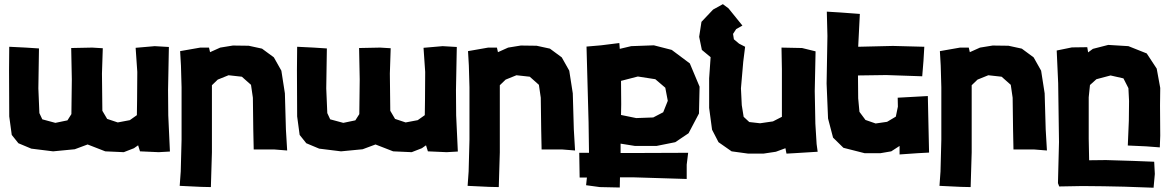

<svg xmlns="http://www.w3.org/2000/svg" viewBox="-20 -709 5500 902"><path d="M778.3 2.9 770.5 -167 769.5 -285.2 773.4 -488.3 707 -492.2 617.2 -484.4 625 -371.1 624 -236.3 623 -168 589.8 -144.5 533.2 -133.8 483.4 -150.4 460.9 -188.5 459 -363.3 462.9 -482.4 413.1 -485.4 314.5 -483.4 317.4 -335.9 315.4 -172.9 296.9 -143.6 240.2 -131.8 178.7 -148.4 165 -177.7 160.2 -293.9 163.1 -481.4 101.6 -485.4 23.4 -489.3 22.5 -378.9 23.4 -162.1 35.2 -75.2 66.4 -36.1 127 -10.7 229.5 2 331.1 -7.8 391.6 -30.3 474.6 2 561.5 5.9 609.4 -12.7 628.9 -26.4 637.7 2 725.6 5.9Z M826.2 -468.8 830.1 -401.4 833 -298.8V-52.7L829.1 96.7L824.2 164.1L925.8 168.9L970.7 169.9L975.6 6.8V-99.6V-231.4V-308.6L1002.9 -335L1053.7 -355.5L1116.2 -348.6L1159.2 -310.5L1168 -250L1169.9 -99.6L1171.9 -6.8H1268.6L1329.1 -2L1323.2 -100.6L1318.4 -270.5L1301.8 -377L1266.6 -439.5L1210.9 -480.5L1148.4 -494.1L1074.2 -495.1L1014.6 -485.4L966.8 -463.9L961.9 -485.4H920.9Z M2130.9 2.9 2123 -167 2122.1 -285.2 2126 -488.3 2059.6 -492.2 1969.7 -484.4 1977.5 -371.1 1976.6 -236.3 1975.6 -168 1942.4 -144.5 1885.7 -133.8 1835.9 -150.4 1813.5 -188.5 1811.5 -363.3 1815.4 -482.4 1765.6 -485.4 1667 -483.4 1669.9 -335.9 1668 -172.9 1649.4 -143.6 1592.8 -131.8 1531.2 -148.4 1517.6 -177.7 1512.7 -293.9 1515.6 -481.4 1454.1 -485.4 1376 -489.3 1375 -378.9 1376 -162.1 1387.7 -75.2 1418.9 -36.1 1479.5 -10.7 1582 2 1683.6 -7.8 1744.1 -30.3 1827.1 2 1914.1 5.9 1961.9 -12.7 1981.4 -26.4 1990.2 2 2078.1 5.9Z M2178.7 -468.8 2182.6 -401.4 2185.5 -298.8V-52.7L2181.6 96.7L2176.8 164.1L2278.3 168.9L2323.2 169.9L2328.1 6.8V-99.6V-231.4V-308.6L2355.5 -335L2406.2 -355.5L2468.8 -348.6L2511.7 -310.5L2520.5 -250L2522.5 -99.6L2524.4 -6.8H2621.1L2681.6 -2L2675.8 -100.6L2670.9 -270.5L2654.3 -377L2619.1 -439.5L2563.5 -480.5L2501 -494.1L2426.8 -495.1L2367.2 -485.4L2319.3 -463.9L2314.5 -485.4H2273.4Z M2898.4 -219.7 2897.5 -329.1 2976.6 -349.6 3058.6 -336.9 3105.5 -296.9 3117.2 -235.4 3095.7 -181.6 3048.8 -157.2 2968.8 -154.3 2897.5 -168.9ZM2889.6 -506.8 2803.7 -496.1 2735.4 -490.2 2745.1 -133.8 2747.1 8.8H2701.2L2703.1 125H2737.3L2733.4 161.1L2797.9 169.9L2891.6 171.9L2892.6 124H2953.1L3206.1 131.8V64.5L3212.9 8.8L2964.8 9.8H2895.5V-34.2L2962.9 -23.4H3064.5L3152.3 -41L3214.8 -83L3263.7 -175.8L3266.6 -301.8L3220.7 -411.1L3135.7 -474.6L3051.8 -496.1L2945.3 -492.2L2891.6 -479.5Z M3376 -689.5 3330.1 -664.1 3275.4 -606.4 3264.6 -536.1 3277.3 -474.6 3318.4 -440.4 3311.5 -340.8V-202.1L3325.2 -99.6L3355.5 -41L3417 2L3495.1 12.7H3566.4L3625 3.9L3669.9 -12.7L3674.8 12.7L3710.9 10.7L3821.3 3.9L3816.4 -32.2L3810.5 -127.9L3807.6 -281.2L3811.5 -467.8L3748 -483.4L3651.4 -485.4L3653.3 -383.8V-222.7V-160.2L3611.3 -138.7L3550.8 -129.9L3500 -135.7L3473.6 -160.2L3464.8 -214.8L3460.9 -293.9L3471.7 -418.9L3480.5 -489.3L3452.1 -503.9L3427.7 -524.4L3423.8 -549.8L3438.5 -572.3L3467.8 -588.9L3402.3 -669.9Z M4344.7 7.8 4340.8 -168.9 4338.9 -257.8 4197.3 -250 4198.2 -208 4188.5 -161.1 4147.5 -136.7 4093.8 -128.9 4045.9 -145.5 4017.6 -183.6 4011.7 -247.1 4010.7 -354.5 4143.6 -356.4 4312.5 -350.6 4318.4 -422.9 4322.3 -489.3 4174.8 -493.2 4011.7 -489.3 4019.5 -643.6 3927.7 -650.4 3864.3 -654.3 3867.2 -540 3863.3 -316.4 3870.1 -152.3 3893.6 -62.5 3942.4 -14.6 4042 10.7H4116.2L4167 2L4206.1 -23.4V16.6L4291 10.7Z M4395.5 -468.8 4399.4 -401.4 4402.3 -298.8V-52.7L4398.4 96.7L4393.6 164.1L4495.1 168.9L4540 169.9L4544.9 6.8V-99.6V-231.4V-308.6L4572.3 -335L4623 -355.5L4685.5 -348.6L4728.5 -310.5L4737.3 -250L4739.3 -99.6L4741.2 -6.8H4837.9L4898.4 -2L4892.6 -100.6L4887.7 -270.5L4871.1 -377L4835.9 -439.5L4780.3 -480.5L4717.8 -494.1L4643.6 -495.1L4584 -485.4L4536.1 -463.9L4531.2 -485.4H4490.2Z M4944.3 -471.7 4951.2 -318.4 4955.1 -42 4950.2 151.4 4956.1 167 5065.4 165 5164.1 166 5261.7 168 5399.4 172.9 5405.3 108.4 5402.3 50.8 5303.7 46.9 5175.8 43 5096.7 43.9 5094.7 -56.6V-252L5100.6 -309.6L5130.9 -336.9L5197.3 -354.5L5257.8 -340.8L5281.2 -294.9L5284.2 -234.4L5283.2 -141.6L5278.3 -25.4L5364.3 -21.5L5428.7 -16.6L5430.7 -71.3L5429.7 -213.9L5430.7 -295.9L5414.1 -386.7L5367.2 -458L5281.2 -492.2L5186.5 -498L5114.3 -479.5L5091.8 -462.9L5087.9 -487.3L5015.6 -486.3Z"/></svg>

Font: MaokenAssortedSans-TC
Style: Regular
Weight: 500
Version: Version 0.83